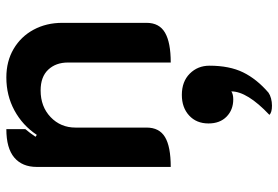

<svg xmlns="http://www.w3.org/2000/svg" viewBox="-156 -393 877 605"><g transform="rotate(-90 282.5 -90.5)"><path d="M59 -413Q59 -459 88.5 -484Q118 -509 178 -509V-449Q166 -435 154 -417L160 -413Q190 -458 237 -483.5Q284 -509 341 -509Q392 -509 431 -486Q470 -463 491.5 -423Q513 -383 513 -333V-67Q513 -27 482 -9Q451 9 388 9V-315Q388 -353 365.5 -377Q343 -401 300 -401Q249 -401 216 -369.5Q183 -338 183 -291V-67Q183 -27 153 -9Q123 9 59 9ZM297 200Q288 206 272 206Q239 206 217.5 185Q196 164 196 128Q196 90 221 67Q246 44 286 44Q328 44 353 69Q378 94 378 131Q378 194 357 237Q336 280 293 317Q286 322 275 325Q264 328 252 328Q231 328 223 320Q297 250 297 200Z"/></g></svg>

Font: K2D
Style: Bold
Weight: 700
Designer: Katatrad Aksorn Co.,Ltd.
Foundry: Cadson Demak Co.,Ltd.
Version: Version 1.000; ttfautohint (v1.6)